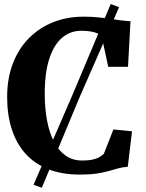

<svg xmlns="http://www.w3.org/2000/svg" viewBox="-20 -832 705 927"><path d="M142 60 333 -381 514.5 -812.5 555 -797.5 365.5 -365.5 182 74.5ZM366.5 11Q278.5 11 212.5 -15.2Q146.5 -41.5 102.5 -90.8Q58.5 -140 36.5 -209.2Q14.5 -278.5 14.5 -363.5Q14.5 -453.5 42 -525.2Q69.5 -597 119.5 -647.5Q169.5 -698 236.8 -724.8Q304 -751.5 383.5 -751.5Q420 -751.5 450.8 -748.5Q481.5 -745.5 508.2 -741.5Q535 -737.5 560 -734.2Q585 -731 610 -729.5L598 -509.5H502.5L470.5 -658.5Q464.5 -665 451.2 -670.8Q438 -676.5 418.5 -680Q399 -683.5 371.5 -683.5Q320 -683.5 280.2 -650Q240.5 -616.5 218.2 -549Q196 -481.5 196 -379.5Q196 -310 207 -251Q218 -192 240.2 -148.5Q262.5 -105 296.5 -81Q330.5 -57 376 -57Q407 -57 427.2 -61.5Q447.5 -66 460 -73.5Q472.5 -81 481.5 -89.5L527.5 -207L617.5 -198L597 -27Q572 -25 550.2 -19Q528.5 -13 504 -6Q479.5 1 446.5 6Q413.5 11 366.5 11Z"/></svg>

Font: Merriweather 20pt ExtraBold
Style: Regular
Weight: 800
Version: Version 2.100